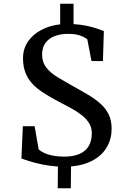

<svg xmlns="http://www.w3.org/2000/svg" viewBox="-20 -880 700 1026"><path d="M288.5 126 289.5 10Q245 7 205.5 -1.2Q166 -9.5 136.8 -18.8Q107.5 -28 94.5 -33.5L102 -205.5H165L186.5 -81.5Q199.5 -70 219.2 -61.2Q239 -52.5 265 -47.8Q291 -43 322.5 -43Q371.5 -43 404.5 -57.2Q437.5 -71.5 454 -99.5Q470.5 -127.5 470.5 -168.5Q470.5 -198.5 456 -222Q441.5 -245.5 415.8 -265.5Q390 -285.5 356.2 -303.8Q322.5 -322 285 -341.5Q244 -363.5 210.2 -385.2Q176.5 -407 152.5 -433Q128.5 -459 115.8 -492Q103 -525 103 -569Q103 -619 129 -657.2Q155 -695.5 199.8 -719.5Q244.5 -743.5 301.5 -750V-860H373V-751Q411.5 -749 443.8 -742Q476 -735 499.2 -727Q522.5 -719 535 -714L530 -553.5H469L446.5 -670Q431.5 -682 406 -690.8Q380.5 -699.5 341.5 -699Q304 -699 272.8 -687.2Q241.5 -675.5 223.2 -651Q205 -626.5 205 -588.5Q205 -547 228.2 -518Q251.5 -489 288.2 -467Q325 -445 365 -422.5Q411.5 -397 450.2 -374Q489 -351 517.2 -325.5Q545.5 -300 561 -268Q576.5 -236 576.5 -192Q576.5 -139 552.2 -95.8Q528 -52.5 479.5 -24.8Q431 3 359.5 9.5L358.5 126Z"/></svg>

Font: Merriweather Light 18pt
Style: Regular
Weight: 400
Version: Version 2.100